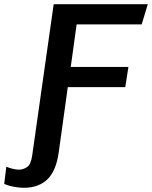

<svg xmlns="http://www.w3.org/2000/svg" viewBox="-120 -706 722 912"><path d="M-7 186Q-22 186 -39.5 183.5Q-57 181 -73 177Q-89 173 -100 167L-90 86Q-79 91 -60.5 95.5Q-42 100 -31 100Q-11 100 8 88Q27 76 33 32L135 -686H582L553 -590H244L216 -388H490L475 -292H202L159 17Q147 105 105.5 145.5Q64 186 -7 186Z"/></svg>

Font: Chivo Medium Medium
Style: Italic
Weight: 500
Italic angle: -8.05°
Version: Version 2.002